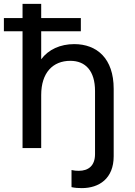

<svg xmlns="http://www.w3.org/2000/svg" viewBox="-25 -762 696 988"><path d="M91 0H187V-273C187 -388 247 -449 337 -449C415 -449 464 -397 464 -294V31C464 91 430 117 380 117C368 117 356 116 343 113V201C361 205 378 206 396 206C485 206 560 157 560 42V-305C560 -461 474 -535 357 -535C285 -535 224 -507 187 -457V-601H391V-669H187V-742H91V-669H-5V-601H91Z"/></svg>

Font: Chess Sans Medium
Style: Regular
Weight: 500
Designer: Wolf Bōese
Foundry: Wolf Bōese
Version: Version 7.223;Glyphs 3.3 (3306)